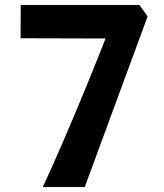

<svg xmlns="http://www.w3.org/2000/svg" viewBox="-20 -763 668 783"><path d="M154 0Q174 -42 196.5 -92.5Q219 -143 243 -198.8Q267 -254.5 290.8 -311Q314.5 -367.5 336.5 -421.5Q358.5 -475.5 377.5 -522.8Q396.5 -570 410.5 -606L64 -607L64.5 -743H548.5L582 -696L325.5 0Z"/></svg>

Font: Koeln Type Sans
Style: Bold
Weight: 700
Designer: Eben Sorkin
Foundry: Eben Sorkin
Version: Version 2.001